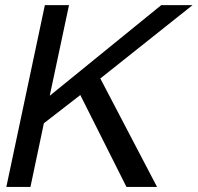

<svg xmlns="http://www.w3.org/2000/svg" viewBox="-20 -734 776 754"><path d="M251 -713.9 175.3 -357.9 613.3 -713.9H736.3L374 -425.8L596.7 0H476.6L295.4 -360.8L152.3 -250L99.6 0H4.9L156.2 -713.9Z"/></svg>

Font: XB Khoramshahr
Style: Italic
Weight: 400
Italic angle: -12°
Designer: Behnam
Foundry: Irmug
Version: Version 8.005 2009